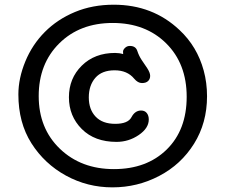

<svg xmlns="http://www.w3.org/2000/svg" viewBox="-20 -789 958 816"><path d="M469.2 -564Q486.8 -564 503.4 -559.1Q502.9 -561.5 502.9 -569.6Q502.9 -577.6 511.5 -585.7Q520 -593.8 531.7 -593.8Q556.6 -593.8 563.5 -572.8Q570.3 -551.8 582 -534.2L605.5 -499.5Q618.2 -480 618.2 -466.6Q618.2 -453.1 609.4 -444.6Q600.6 -436 583.3 -436Q565.9 -436 550.3 -454.6Q521 -490.2 467 -490.2Q413.1 -490.2 385.3 -458.3Q357.4 -426.3 357.4 -375Q357.4 -323.7 386.5 -293.2Q415.5 -262.7 469.7 -262.7Q523.9 -262.7 538.8 -291Q553.7 -319.3 579.6 -319.3Q595.2 -319.3 603.8 -308.6Q612.3 -297.9 612.3 -281.2Q612.3 -244.1 569.6 -215.1Q526.9 -186 475.1 -186Q382.3 -186 327.6 -240.7Q272.9 -295.4 272.9 -375.7Q272.9 -456.1 327.6 -510Q382.3 -564 469.2 -564ZM144.5 -380.6Q144.5 -243.2 234.6 -156.7Q324.7 -70.3 464.1 -70.3Q603.5 -70.3 688.5 -153.6Q773.4 -236.8 773.4 -377.7Q773.4 -518.6 686 -605Q598.6 -691.4 459 -691.4Q319.3 -691.4 231.9 -604.7Q144.5 -518.1 144.5 -380.6ZM58.1 -387.7Q58.1 -456.1 87.6 -527.8Q117.2 -599.6 170.7 -653.3Q224.1 -707 298.6 -738Q373 -769 463.4 -769Q629.4 -769 743.2 -661.1Q817.9 -591.3 845.7 -489.3Q859.9 -437.5 859.9 -379.9Q859.9 -266.6 804.7 -178.2Q749.5 -89.8 656.7 -41.3Q564 7.3 457.8 7.3Q351.6 7.3 260.3 -42.7Q168.9 -92.8 113.5 -180.2Q58.1 -267.6 58.1 -387.7Z"/></svg>

Font: Oldenburg
Style: Regular
Weight: 400
Designer: Nicole Fally
Foundry: Nicole Fally
Version: Version 1.001